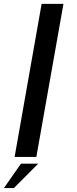

<svg xmlns="http://www.w3.org/2000/svg" viewBox="-31 -805 393 985"><path d="M44 0 182.5 -785H294.5L155.5 0ZM-10.8 159.8 76.7 34.5H165.4L40.3 159.8Z"/></svg>

Font: Anybody UltraExpanded Regular
Style: Italic
Weight: 400
Width: 9
Italic angle: -10°
Designer: Tyler Finck
Foundry: Etcetera Type Company
Version: Version 1.010; ttfautohint (v1.8.3) -l 8 -r 50 -G 200 -x 14 